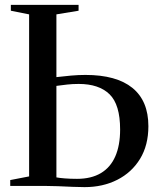

<svg xmlns="http://www.w3.org/2000/svg" viewBox="-20 -763 640 788"><path d="M327 5Q308 5 278.5 3.8Q249 2.5 218 1.2Q187 0 162 0H22V-24L99.5 -39V-704L24.5 -719V-743H302.5V-719L211.5 -704V-446.5Q241.5 -450 271.8 -452.8Q302 -455.5 330.5 -455.5Q458 -455.5 523.5 -402.2Q589 -349 589 -245Q589 -167 554.8 -111Q520.5 -55 461.2 -25Q402 5 327 5ZM296 -29Q354.5 -29 394 -52.5Q433.5 -76 453.2 -121.2Q473 -166.5 473 -231.5Q473 -334 429.5 -376.2Q386 -418.5 303 -418.5Q277.5 -418.5 255.5 -416Q233.5 -413.5 211.5 -410.5V-35Q224 -32.5 246.2 -30.8Q268.5 -29 296 -29Z"/></svg>

Font: Merriweather 120pt
Style: Regular
Weight: 400
Version: Version 2.100